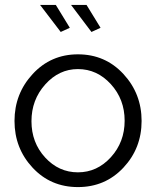

<svg xmlns="http://www.w3.org/2000/svg" viewBox="-20 -751 635 781"><path d="M143 -731H207L264 -638L227 -621ZM269 -731H332L389 -638L352 -621ZM297 -530Q408 -530 482 -450Q556 -370 556 -259Q556 -148 482 -69Q408 10 297 10Q186 10 112.5 -69Q39 -148 39 -259Q39 -370 113 -450Q187 -530 297 -530ZM297 -470Q220 -470 164 -407.5Q108 -345 108 -258Q108 -171 163.5 -110.5Q219 -50 297 -50Q375 -50 431 -111.5Q487 -173 487 -260Q487 -347 431 -408.5Q375 -470 297 -470Z"/></svg>

Font: Raleway-v4020
Style: Regular
Weight: 400
Designer: Matt McInerney, Pablo Impallari, Rodrigo Fuenzalida
Foundry: Matt McInerney, Pablo Impallari, Rodrigo Fuenzalida
Version: Version 4.020;PS 004.020;hotconv 1.0.88;makeotf.lib2.5.64775